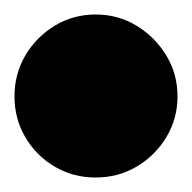

<svg xmlns="http://www.w3.org/2000/svg" viewBox="-82 -1123 265 265"><path d="M-62 -990Q-62 -959 -47 -933.5Q-32 -908 -6.5 -893Q19 -878 50 -878Q81 -878 106.5 -893Q132 -908 147.5 -933.5Q163 -959 163 -990Q163 -1021 147.5 -1046.5Q132 -1072 106.5 -1087.5Q81 -1103 50 -1103Q19 -1103 -6.5 -1087.5Q-32 -1072 -47 -1046.5Q-62 -1021 -62 -990Z"/></svg>

Font: Linefont Black
Style: Regular
Weight: 900
Monospace: yes
Version: Version 3.002;gftools[0.9.33]